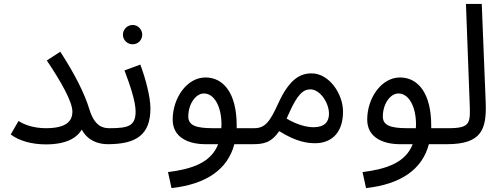

<svg xmlns="http://www.w3.org/2000/svg" viewBox="-20 -734 2570 984"><path d="M215 -77C151 -77 102 -96 75 -114L35 -45C76 -13 142 6 215 6C318 6 373 -26 399 -70C428 -15 481 5 532 5C561 5 582 -16 582 -38C582 -59 569 -77 541 -77C509 -77 465 -85 438 -174C414 -253 366 -350 289 -469L220 -424C291 -318 351 -214 351 -162C351 -109 314 -77 215 -77Z M660 -507C687 -507 709 -529 709 -556C709 -583 687 -606 660 -606C632 -606 610 -583 610 -556C610 -529 632 -507 660 -507Z M532 5C681 5 751 -45 751 -179C751 -239 724 -338 699 -403L618 -373C647 -297 675 -213 675 -163C675 -89 639 -77 542 -77Z M859 230C1038 210 1147 134 1181 5H1273C1302 5 1323 -16 1323 -38C1323 -59 1311 -77 1283 -77H1193C1193 -82 1193 -86 1193 -91C1193 -257 1125 -337 1033 -337C938 -337 865 -232 865 -121C865 -31 943 5 1034 5H1098C1061 100 965 132 841 148ZM1072 -77C987 -77 945 -90 945 -137C945 -201 983 -255 1025 -255C1078 -255 1115 -188 1115 -97C1115 -90 1115 -83 1114 -77Z M1273 5C1329 5 1369 -1 1411 -62C1500 -6 1557 0 1596 0C1666 0 1738 -41 1738 -162C1738 -253 1667 -358 1577 -358C1520 -358 1464 -331 1406 -204C1363 -109 1338 -77 1283 -77ZM1460 -151C1505 -253 1535 -276 1571 -276C1619 -276 1666 -209 1666 -151C1666 -110 1644 -82 1587 -82C1555 -82 1507 -92 1449 -126C1452 -134 1456 -142 1460 -151Z M1856 230C2035 210 2144 134 2178 5H2270C2299 5 2320 -16 2320 -38C2320 -59 2308 -77 2280 -77H2190C2190 -82 2190 -86 2190 -91C2190 -257 2122 -337 2030 -337C1935 -337 1862 -232 1862 -121C1862 -31 1940 5 2031 5H2095C2058 100 1962 132 1838 148ZM2069 -77C1984 -77 1942 -90 1942 -137C1942 -201 1980 -255 2022 -255C2075 -255 2112 -188 2112 -97C2112 -90 2112 -83 2111 -77Z M2270 5C2450 5 2475 -72 2469 -214L2449 -714H2368L2387 -205C2391 -104 2392 -77 2279 -77Z"/></svg>

Font: Noto Sans Arabic
Style: Regular
Weight: 400
Designer: Monotype Design Team, Nadine Chahine, Nizar Qandah and Khaled Hosny
Foundry: Monotype Imaging Inc.
Version: Version 2.012